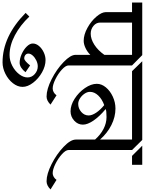

<svg xmlns="http://www.w3.org/2000/svg" viewBox="151 -894 1135 1505"><g transform="rotate(90 718.5 -141.5)"><path d="M-14 -689H398L479 -609V-111Q479 -89 511 -59.5Q543 -30 586.5 -8.5Q630 13 660 13Q674 13 688 5.5Q702 -2 713 -17L786 30Q755 61 723 61Q665 61 587 21.5Q509 -18 452.5 -72.5Q396 -127 396 -166V-282Q372 -258 342 -244Q312 -230 286 -230Q238 -230 185 -259Q132 -288 96.5 -329.5Q61 -371 61 -404V-609H-14ZM446 -689H594V-609H524ZM396 -392V-609H143V-359Q143 -328 169 -306.5Q195 -285 230 -285Q272 -285 316.5 -313.5Q361 -342 396 -392Z M397 351Q441 351 481.5 330Q522 309 547.5 276Q573 243 573 210Q573 177 546.5 153.5Q520 130 486 130Q463 130 439.5 141.5Q416 153 401 170Q386 187 386 204Q386 218 397 227Q408 236 424 236Q442 236 479 190L532 226Q516 247 496.5 259.5Q477 272 459 272Q425 272 389.5 256Q354 240 330.5 216Q307 192 307 169Q307 144 326 121Q345 98 375.5 83.5Q406 69 437 69Q484 69 533 96.5Q582 124 614.5 166.5Q647 209 647 249Q647 288 618.5 324.5Q590 361 545 383.5Q500 406 455 406Q251 406 67 225L96 196Q163 267 242 309Q321 351 397 351Z M567 -689H1063L1142 -609V-111Q1142 -89 1174.5 -59.5Q1207 -30 1250.5 -8.5Q1294 13 1324 13Q1338 13 1352 5Q1366 -3 1376 -17L1451 30Q1420 61 1387 61Q1330 61 1252 21.5Q1174 -18 1117 -72.5Q1060 -127 1060 -168V-319Q1022 -362 976.5 -385.5Q931 -409 883 -409Q832 -409 821 -402Q879 -354 911 -307Q943 -260 943 -224Q943 -184 911.5 -155.5Q880 -127 838 -127Q790 -127 740 -159Q690 -191 656.5 -239.5Q623 -288 623 -333Q623 -370 650.5 -403.5Q678 -437 723 -458Q768 -479 817 -479Q883 -479 946.5 -447Q1010 -415 1060 -358V-609H567ZM1108 -689H1258V-609H1188ZM871 -269Q871 -295 849.5 -327.5Q828 -360 790 -391Q743 -374 714.5 -344Q686 -314 686 -279Q686 -258 700.5 -236.5Q715 -215 737 -201Q759 -187 780 -187Q816 -187 843.5 -211Q871 -235 871 -269Z"/></g></svg>

Font: Amita
Style: Regular
Weight: 400
Designer: Eduardo Rodriguez Tunni, Modular Infotech, Brian J. Bonislawsky
Foundry: Eduardo Rodriguez Tunni, Modular Infotech, Brian J. Bonislawsky
Version: Version 1.004